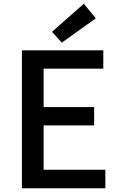

<svg xmlns="http://www.w3.org/2000/svg" viewBox="-20 -1006 640 1026"><path d="M97 0V-737H532V-639H213V-434H483V-336H213V-99H543V0ZM310 -778 258 -836 428 -986 492 -908Z"/></svg>

Font: Noto Sans HK Thin Medium
Style: Regular
Weight: 500
Version: Version 2.004-H2;hotconv 1.0.118;makeotfexe 2.5.65603